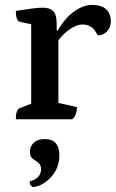

<svg xmlns="http://www.w3.org/2000/svg" viewBox="-20 -482 468 776"><path d="M44 0Q44 -39 60 -45L106 -63V-384L60 -394Q44 -398 44 -438Q90 -445 113 -448Q136 -451 152 -451Q182 -451 195.5 -436.5Q209 -422 209 -387V-359H214Q239 -405 277 -433.5Q315 -462 351 -462Q391 -462 409.5 -444Q428 -426 428 -396Q428 -372 413 -355.5Q398 -339 375 -339Q362 -365 347.5 -374Q333 -383 314 -383Q291 -383 264 -365Q237 -347 216 -319V-66L291 -49Q291 -18 273 0ZM112 274Q107 271 103.5 266Q100 261 100 251Q124 245 135 232Q146 219 146 202Q146 184 134.5 175.5Q123 167 111.5 158.5Q100 150 101 131Q101 109 117 94.5Q133 80 160 80Q220 80 220 146Q220 183 203 211Q186 239 161 256Q136 273 112 274Z"/></svg>

Font: Petrona SemiBold
Style: Regular
Weight: 600
Designer: Ringo R. Seeber
Foundry: Ringo R. Seeber
Version: Version 2.001; ttfautohint (v1.8.3)